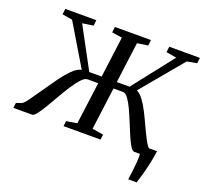

<svg xmlns="http://www.w3.org/2000/svg" viewBox="-183 -922 1367 1288"><g transform="rotate(20 501.0 -278.0)"><path d="M-30.5 0 -25.5 -37 11.5 -49.5Q26.5 -56 52 -92Q77.5 -128 110 -175Q143 -223 177.8 -271.8Q212.5 -320.5 247 -355.5Q281.5 -390.5 313.5 -396.5L137.5 -690.5L65.5 -702.5L70 -743H291.5L287 -702.5L209 -691L366 -400H454.5L492.5 -691.5L419.5 -702.5L424.5 -743H681.5L677 -702.5L600.5 -691L562.5 -400H653.5L881 -690L807 -702.5L812.5 -743H1031L1026 -703L956 -690.5L708 -393.5Q732.5 -382.5 755.8 -351Q779 -319.5 800.5 -277.2Q822 -235 841.5 -192Q863 -145.5 882.5 -107.8Q902 -70 917 -56.5H975Q968 -3.5 957 44.5Q946 92.5 935 129.8Q924 167 917.5 187H857.5Q861.5 164 866 126.8Q870.5 89.5 873 54Q875.5 18.5 873 0H833Q819 0 803.5 -25.5Q788 -51 770.8 -91Q753.5 -131 735.5 -176Q717.5 -221 698.8 -261.2Q680 -301.5 661.2 -326.8Q642.5 -352 624.5 -352H556.5L517 -50L597 -37L591.5 0H328L332 -37L408.5 -50L448 -350H372Q353 -350 329.2 -324.8Q305.5 -299.5 279.5 -259.5Q253.5 -219.5 228 -175Q202.5 -130.5 178.8 -90.5Q155 -50.5 135.8 -25.2Q116.5 0 103.5 0Z"/></g></svg>

Font: Merriweather Text Regular
Style: Italic
Weight: 400
Italic angle: -7.8°
Designer: Eben Sorkin
Foundry: Eben Sorkin
Version: Version 2.100; ttfautohint (v1.7.19-72a1) -l 8 -r 50 -G 200 